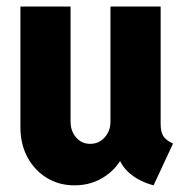

<svg xmlns="http://www.w3.org/2000/svg" viewBox="-20 -555 568 583"><path d="M206.5 7.8Q159.2 7.8 122.1 -14.9Q85 -37.6 63.5 -77.4Q42 -117.2 42 -168.9V-535.2H194.3V-186Q194.3 -156.7 211.2 -137.5Q228 -118.2 253.9 -118.2Q272 -118.2 285.6 -127.2Q299.3 -136.2 307.4 -151.4Q315.4 -166.5 315.4 -185.1V-535.2H467.8V-178.2Q467.8 -154.8 475.8 -141.8Q483.9 -128.9 505.4 -119.1L446.3 7.8Q398.9 -4.9 368.9 -33.2Q338.9 -61.5 337.4 -97.7L366.7 -64.9H312.5L361.8 -103.5Q346.2 -53.7 303.7 -22.9Q261.2 7.8 206.5 7.8Z"/></svg>

Font: Reddit Sans Condensed ExtraBold
Style: Regular
Weight: 800
Designer: Stephen Hutchings
Foundry: Reddit
Version: Version 1.014